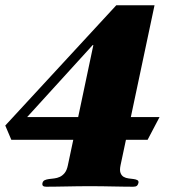

<svg xmlns="http://www.w3.org/2000/svg" viewBox="-41 -706 647 728"><path d="M62 -262.2H255.4L313 -535.2H310.5ZM455.1 -262.2H564L518.6 -175.8H436.5L416 -79.1Q412.1 -60.5 416 -50.3Q419.9 -40 428 -35.4Q436 -30.8 446.5 -29.5Q457 -28.3 465.8 -27.1Q474.6 -25.9 480 -22.9Q485.4 -20 483.9 -12.2Q481.9 -4.4 477.5 -1.2Q473.1 2 463.9 2Q448.7 2 428.7 1.7Q408.7 1.5 387 1Q365.2 0.5 342.8 0.2Q320.3 0 299.8 0Q279.3 0 256.6 0.2Q233.9 0.5 211.7 1Q189.5 1.5 169.4 1.7Q149.4 2 133.8 2Q116.7 2 120.1 -12.2Q122.1 -20 128.7 -22.9Q135.3 -25.9 144.5 -27.1Q153.8 -28.3 164.8 -29.5Q175.8 -30.8 185.8 -35.4Q195.8 -40 204.1 -50Q212.4 -60.1 216.3 -79.1L236.8 -175.8H2L-21 -230L399.9 -686H544.9Z"/></svg>

Font: XB Zar
Style: Bold Italic
Weight: 700
Italic angle: -12°
Designer: Behnam
Foundry: Irmug
Version: Version 8.005 2009